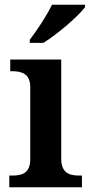

<svg xmlns="http://www.w3.org/2000/svg" viewBox="-20 -786 380 806"><path d="M105 -619V-606H162C221 -642 312 -721 337 -756V-766H198C177 -721 134 -657 105 -619ZM19 0H324V-49H312C270 -49 237 -61 237 -120V-536H23V-487H32C73 -487 107 -475 107 -420V-118C107 -60 74 -49 32 -49H19Z"/></svg>

Font: Noto Serif Georgian SemiBold
Style: Regular
Weight: 600
Designer: Monotype Design Team, Akaki Razmadze
Foundry: Google LLC
Version: Version 2.003